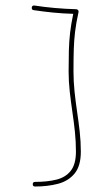

<svg xmlns="http://www.w3.org/2000/svg" viewBox="-20 -684 399 690"><path d="M94.2 -657.2Q95.2 -665 104 -664.1Q138.7 -658.7 177 -655.3Q215.3 -651.9 253.9 -650.9Q257.8 -650.9 260.5 -647.7Q263.2 -644.5 262.2 -640.6Q253.4 -600.6 249.8 -569.8Q246.1 -539.1 245.1 -506.1Q244.1 -473.1 244.1 -427.2Q244.1 -391.6 247.8 -356Q251.5 -320.3 256.8 -284.2Q262.2 -248 266.4 -211.4Q270.5 -174.8 270.5 -139.2Q270.5 -87.4 248 -60.3Q225.6 -33.2 188.2 -23.4Q150.9 -13.7 106 -13.7Q97.7 -13.7 97.7 -22Q97.7 -30.3 106 -30.3Q150.4 -30.3 183.3 -38.6Q216.3 -46.9 234.6 -70.6Q252.9 -94.2 252.9 -139.2Q252.9 -173.8 249.3 -209.5Q245.6 -245.1 240.2 -281.2Q234.9 -317.4 230.7 -354.2Q226.6 -391.1 226.6 -427.2Q226.6 -471.2 227.5 -503.7Q228.5 -536.1 231.9 -566.4Q235.4 -596.7 243.2 -634.3Q206.5 -635.3 170.2 -638.9Q133.8 -642.6 101.1 -647.5Q93.3 -648.4 94.2 -657.2Z"/></svg>

Font: Mikhak-DS1-FD Thin
Style: Regular
Weight: 100
Designer: Amin Abedi
Version: Version 3.2